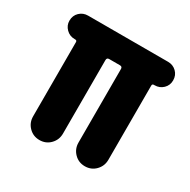

<svg xmlns="http://www.w3.org/2000/svg" viewBox="-124 -637 748 755"><g transform="rotate(30 250.0 -260.0)"><path d="M431.6 -519.5Q454.1 -519.5 469.7 -504.4Q485.4 -489.3 485.4 -465.8Q485.4 -443.4 469.7 -428.2Q454.1 -413.1 431.6 -413.1H428.7Q420.9 -413.1 420.9 -405.3V-68.4Q420.9 -40 401.4 -20Q381.8 0 353 0Q324.2 0 304.7 -20Q285.2 -40 285.2 -68.4V-402.3Q285.2 -413.1 274.4 -413.1H225.6Q214.8 -413.1 214.8 -402.3V-68.4Q214.8 -40 195.3 -20Q175.8 0 147 0Q118.2 0 98.6 -20Q79.1 -40 79.1 -68.4V-405.3Q79.1 -413.1 71.3 -413.1H68.4Q45.9 -413.1 30.3 -428.7Q14.6 -444.3 14.6 -465.8Q14.6 -489.3 30.3 -504.4Q45.9 -519.5 68.4 -519.5Z"/></g></svg>

Font: Rounded-X Mgen+ 1m bold
Style: Bold
Weight: 700
Designer: [Source Han Sans]
Ryoko NISHIZUKA  (kana & ideographs); Paul D. Hunt (Latin, Greek & Cyrillic); Wenlong ZHANG  (bopomofo
Version: Version 1.059.20150602